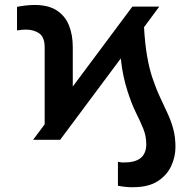

<svg xmlns="http://www.w3.org/2000/svg" viewBox="-20 -573 789 787"><path d="M226.6 0H115.7L163.1 -63.5V-380.4Q162.6 -421.4 140.4 -436.5Q118.2 -451.7 85.4 -451.7Q70.3 -451.7 49.8 -448.2V-544.9Q63.5 -547.9 84 -550.3Q104.5 -552.7 121.1 -552.7Q178.2 -552.7 212.6 -530.3Q247.1 -507.8 262.7 -469Q278.3 -430.2 278.3 -380.4V-218.3L522.5 -545.9H632.8L570.3 -461.4Q574.2 -393.6 583 -342.8Q591.8 -292 604.5 -254.4Q619.6 -209.5 636 -174.6Q652.3 -139.6 666.7 -108.6Q681.2 -77.6 690.2 -44.4Q699.2 -11.2 699.2 29.8Q699.2 69.3 681.9 107.2Q664.6 145 626.5 169.7Q588.4 194.3 525.4 194.3Q511.7 194.8 495.1 193.1Q478.5 191.4 463.4 188.5V90.3Q469.2 91.8 476.8 92.5Q484.4 93.3 489.3 92.8Q579.1 93.3 579.6 18.6Q579.6 -15.6 567.1 -45.9Q554.7 -76.2 536.6 -112.5Q518.6 -148.9 502 -201.7Q493.7 -227.5 486.6 -259.5Q479.5 -291.5 475.1 -333.5Z"/></svg>

Font: Inter Semi Bold
Style: Regular
Weight: 600
Designer: Rasmus Andersson
Foundry: rsms
Version: Version 4.000;git-e0f93cc